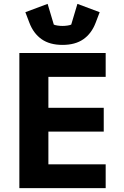

<svg xmlns="http://www.w3.org/2000/svg" viewBox="-20 -972 640 992"><path d="M80 0V-698H526V-575H230V-415H516V-292H230V-123H526V0ZM303 -740Q237 -740 195 -769.5Q153 -799 132 -854L111 -909L226 -952L258 -845Q264 -842 277 -840Q290 -838 303 -838Q316 -838 329 -840Q342 -842 348 -845L380 -952L495 -909L474 -854Q453 -799 411 -769.5Q369 -740 303 -740Z"/></svg>

Font: Lilex
Style: Regular
Weight: 400
Monospace: yes
Designer: Mike Abbink, Paul van der Laan, Pieter van Rosmalen, Mikhael Khrustik
Foundry: Mikhael Khrustik
Version: Version 2.510